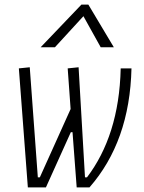

<svg xmlns="http://www.w3.org/2000/svg" viewBox="-20 -815 626 835"><path d="M313.5 0H369.1C485.4 -132.8 546.9 -304.7 551.8 -517.6H504.9C500.5 -318.4 448.2 -162.1 358.4 -43.9H349.6L321.8 -522.5L274.4 -517.6L287.1 -340.8L153.3 -43.9H144.5L109.4 -522.5L62 -517.6L101.1 0H179.7L288.1 -240.2H295.4ZM364.3 -794.9H334L156.7 -609.4H218.8L342.8 -744.6L418 -609.4H475.1Z"/></svg>

Font: Cascadia Code PL ExtraLight
Style: Italic
Weight: 200
Italic angle: -10°
Monospace: yes
Designer: Aaron Bell
Foundry: Saja Typeworks
Version: Version 2404.023